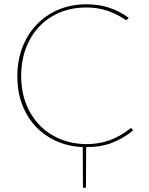

<svg xmlns="http://www.w3.org/2000/svg" viewBox="-20 -683 695 898"><path d="M387 5H383L382 195H368L367 5Q277 1 207.5 -42Q138 -85 99.5 -158.5Q61 -232 61 -326Q61 -423 102 -499.5Q143 -576 216.5 -619.5Q290 -663 385 -663Q443 -663 490.5 -647Q538 -631 582 -600L571 -588Q528 -617 483 -632.5Q438 -648 384 -648Q294 -648 224.5 -607Q155 -566 117 -493Q79 -420 79 -328Q79 -234 118.5 -161.5Q158 -89 228 -49Q298 -9 387 -9Q500 -9 593 -85L603 -73Q554 -34 502.5 -14.5Q451 5 387 5Z"/></svg>

Font: Ysabeau SC Thin
Style: Regular
Weight: 200
Designer: Christian Thalmann (Catharsis Fonts)
Version: Version 0.003